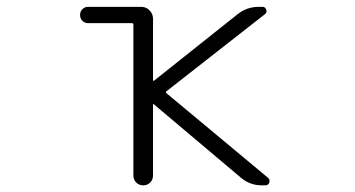

<svg xmlns="http://www.w3.org/2000/svg" viewBox="-20 -565 1040 563"><path d="M371.1 -492.2Q371.1 -497.1 367.2 -497.1H238.3Q228.5 -497.1 221.7 -503.9Q214.8 -510.7 214.8 -521Q214.8 -531.2 221.7 -538.1Q228.5 -544.9 238.3 -544.9H394.5Q408.2 -544.9 418.5 -534.7Q428.7 -524.4 428.7 -509.8V-330.1Q428.7 -326.2 432.6 -329.1L676.8 -523.4Q704.1 -544.9 738.3 -544.9H750Q757.8 -544.9 760.7 -536.6Q763.7 -528.3 756.8 -523.4L468.8 -297.9Q464.8 -294.9 467.8 -292L765.6 -43.9Q770.5 -40 770.5 -34.2Q770.5 -32.2 769.5 -29.3Q766.6 -21.5 757.8 -21.5H748Q712.9 -21.5 686.5 -43.9L431.6 -258.8Q428.7 -261.7 428.7 -257.8V-50.8Q428.7 -38.1 420.4 -29.8Q412.1 -21.5 399.9 -21.5Q387.7 -21.5 379.4 -29.8Q371.1 -38.1 371.1 -50.8Z"/></svg>

Font: Gen Jyuu Gothic L Monospace Light
Style: Regular
Weight: 300
Designer: [Source Han Sans]
Ryoko NISHIZUKA  (kana & ideographs); Paul D. Hunt (Latin, Greek & Cyrillic); Wenlong ZHANG  (bopomofo
Version: Version 1.002.20150607